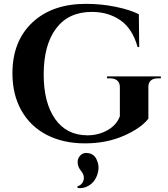

<svg xmlns="http://www.w3.org/2000/svg" viewBox="-20 -734 876 1002"><path d="M819.3 -325.2H804.2Q779.8 -325.2 766.8 -313.5Q753.9 -301.8 754.4 -280.3V-114.7Q714.8 -64 624.8 -24.9Q534.7 14.2 422.9 14.2Q310.1 14.2 224.6 -29.8Q139.2 -73.7 92 -156.7Q44.9 -239.7 44.9 -351.1Q44.9 -518.6 148.4 -616.2Q252 -713.9 428.7 -713.9Q508.3 -713.9 583.5 -698.5Q658.7 -683.1 704.6 -659.7L706.5 -488.3H698.2Q671.4 -584.5 608.4 -628.2Q545.4 -671.9 459 -671.9Q337.9 -671.9 272.9 -585.7Q208 -499.5 208 -345.2Q208 -198.2 267.6 -113.3Q327.1 -28.3 436 -27.8Q493.2 -27.8 540.8 -54.4Q588.4 -81.1 605.5 -127V-279.8Q605.5 -301.8 592 -313.5Q578.6 -325.2 554.2 -325.2H538.6V-335.4H819.3ZM385.7 247.1 383.3 239.3Q410.2 230 416.3 205.3Q422.4 180.7 401.9 156.2Q386.7 138.2 385.3 116Q383.8 93.8 398.4 78.1Q415.5 59.6 444.1 65.7Q472.7 71.8 484.4 99.1Q497.6 127.4 493.2 155.3Q488.8 183.1 474.6 204.8Q460.4 226.6 436.3 238.5Q412.1 250.5 385.7 247.1Z"/></svg>

Font: Cinzel Bold
Style: Regular
Weight: 700
Designer: Natanael Gama
Version: Version 1.001;PS 001.001;hotconv 1.0.56;makeotf.lib2.0.21325